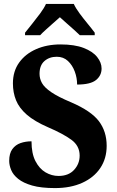

<svg xmlns="http://www.w3.org/2000/svg" viewBox="-20 -951 596 981"><path d="M261 10Q190 10 144.5 -3Q99 -16 73 -37Q47 -58 37 -82.5Q27 -107 27 -129Q27 -167 43 -189Q59 -211 85 -220Q111 -229 141 -229Q141 -167 161 -128Q181 -89 212.5 -70.5Q244 -52 279 -52Q330 -52 358.5 -83Q387 -114 387 -156Q387 -206 344.5 -237Q302 -268 225 -301Q156 -331 117 -365Q78 -399 62 -438.5Q46 -478 46 -525Q46 -587 78 -631.5Q110 -676 165 -700Q220 -724 289 -724Q361 -724 407.5 -706Q454 -688 476.5 -659.5Q499 -631 499 -601Q499 -565 470.5 -542Q442 -519 374 -519Q374 -553 362 -585.5Q350 -618 327 -639.5Q304 -661 270 -661Q232 -661 207 -639Q182 -617 182 -574Q182 -549 194.5 -526.5Q207 -504 242 -480Q277 -456 344 -428Q446 -384 485.5 -331.5Q525 -279 525 -206Q525 -141 492.5 -92.5Q460 -44 400.5 -17Q341 10 261 10ZM108 -784Q123 -803 144 -829Q165 -855 185 -882Q205 -909 215 -931H357Q367 -909 387 -882Q407 -855 428.5 -829Q450 -803 464 -784V-771H388Q377 -782 358.5 -798.5Q340 -815 320 -832.5Q300 -850 286 -863Q271 -850 252 -833Q233 -816 214.5 -799.5Q196 -783 185 -771H108Z"/></svg>

Font: Noto Serif SemiCondensed ExtraBold
Style: Regular
Weight: 800
Width: 4
Designer: Monotype Design Team
Foundry: Monotype Imaging Inc.
Version: Version 2.015